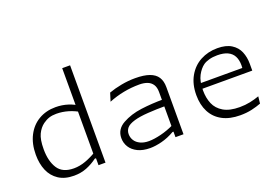

<svg xmlns="http://www.w3.org/2000/svg" viewBox="-102 -1085 2065 1418"><g transform="rotate(-20 930.0 -376.5)"><path d="M462 -765H524V0H469V-68L462 -75ZM316.5 -511.5Q367.5 -511.5 414.2 -496.5Q461 -481.5 499.5 -453L487.5 -409.5Q445 -436 398.5 -449.8Q352 -463.5 305.5 -463.5Q273.5 -463.5 249 -455.8Q224.5 -448 199.5 -430Q168 -407 148.2 -366.2Q128.5 -325.5 128.5 -248.5Q128.5 -155.5 165.5 -97.8Q202.5 -40 291.5 -40Q337.5 -40 384.2 -57Q431 -74 477 -102.5L474 -54.5H459.5Q419 -24.5 373.8 -6.5Q328.5 11.5 274 11.5Q202 11.5 154 -20Q106 -51.5 83 -105.8Q60 -160 60 -230Q60 -316.5 92.8 -380Q125.5 -443.5 183.5 -477.5Q241.5 -511.5 316.5 -511.5Z M1074 0V-355Q1074 -392 1059 -414.5Q1044 -437 1017.5 -447Q991 -457 955.5 -457Q892 -457 831.5 -445.2Q771 -433.5 713 -410L733 -474.5Q778.5 -491 833 -501.2Q887.5 -511.5 942 -511.5Q1010.5 -511.5 1053.8 -496Q1097 -480.5 1117 -449.5Q1137 -418.5 1137 -371V0ZM835.5 -220.5Q790 -207 773.2 -186.5Q756.5 -166 756.5 -139Q756.5 -111.5 771 -88.8Q785.5 -66 813.8 -52.8Q842 -39.5 881 -39.5Q920.5 -39.5 975.8 -53Q1031 -66.5 1084 -92.5L1088.5 -43.5H1066.5Q1014.5 -13.5 963.8 -0.8Q913 12 872.5 12Q815 12 775.2 -7.5Q735.5 -27 715.5 -59Q695.5 -91 695.5 -129.5Q695.5 -199 760.5 -235.2Q825.5 -271.5 910.2 -282.5Q995 -293.5 1084 -293.5V-242Q1012 -242 944.8 -237.5Q877.5 -233 835.5 -220.5Z M1383 -254.5Q1383 -195 1402.8 -148.5Q1422.5 -102 1470 -74Q1517.5 -46 1597 -46Q1640 -46 1678.5 -54Q1717 -62 1751.5 -74.5L1745.5 -19.5Q1712 -6.5 1670.8 2.8Q1629.5 12 1580.5 12Q1497.5 12 1440.2 -18.8Q1383 -49.5 1353.8 -105.8Q1324.5 -162 1324.5 -238.5Q1324.5 -324.5 1359.8 -386.2Q1395 -448 1454.8 -480Q1514.5 -512 1588 -512Q1656 -512 1697.8 -485.8Q1739.5 -459.5 1757.2 -416.8Q1775 -374 1775 -321.5V-268H1376.5V-311.5H1729L1709 -282.5Q1711 -294 1712.2 -306Q1713.5 -318 1713.5 -332Q1713.5 -375 1698.2 -404Q1683 -433 1651.2 -448Q1619.5 -463 1570 -463Q1534 -463 1506 -455.2Q1478 -447.5 1460 -435Q1429.5 -413.5 1406.2 -370.2Q1383 -327 1383 -254.5Z"/></g></svg>

Font: Monaspace Argon Var ExtraLight
Style: Regular
Weight: 200
Designer: Riley Cran and the Lettermatic Team
Version: Version 1.200 (Monaspace Argon Var)